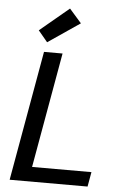

<svg xmlns="http://www.w3.org/2000/svg" viewBox="-62 -988 667 1031"><g transform="rotate(5 271.5 -472.0)"><path d="M30 0 154 -700H254L144 -79H464L450 0ZM166 -753 116 -813 273 -944 338 -870Z"/></g></svg>

Font: DM Sans 9pt Medium
Style: Italic
Weight: 500
Italic angle: -10°
Version: Version 4.004;gftools[0.9.30]